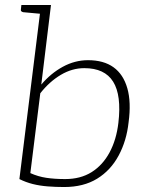

<svg xmlns="http://www.w3.org/2000/svg" viewBox="-20 -746 575 772"><path d="M238 6Q204 6 172 3.5Q140 1 112 -6Q84 -13 58 -26L145 -726H185L146 -406Q184 -451 232.5 -477.5Q281 -504 334 -504Q397 -504 436.5 -475.5Q476 -447 492 -391Q508 -335 497 -254Q489 -180 457 -120.5Q425 -61 370.5 -27.5Q316 6 238 6ZM242 -26Q304 -26 348.5 -54Q393 -82 420.5 -133Q448 -184 456 -252Q469 -363 435 -417.5Q401 -472 319 -472Q270 -472 224.5 -445Q179 -418 142 -371L102 -50Q133 -36 166.5 -31Q200 -26 242 -26ZM158 -726 149 -690 73 -697Q69 -698 66 -700.5Q63 -703 64 -708L66 -726Z"/></svg>

Font: Aleo ExtraLight
Style: Italic
Weight: 250
Italic angle: -7°
Designer: Alessio Laiso
Foundry: Alessio Laiso
Version: Version 2.001;gftools[0.9.29]